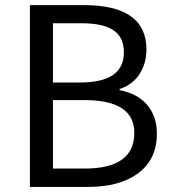

<svg xmlns="http://www.w3.org/2000/svg" viewBox="-20 -736 682 756"><path d="M97.7 0V-715.8H310.5Q556.6 -715.8 556.6 -541Q556.6 -486.3 529.3 -444.3Q501 -401.4 451.2 -385.7V-380.9Q518.6 -368.2 556.6 -326.2Q597.7 -280.3 597.7 -210Q597.7 -107.4 522.5 -52.7Q450.2 0 326.2 0ZM188.5 -72.3H313.5Q508.8 -72.3 508.8 -212.9Q508.8 -341.8 313.5 -341.8H188.5ZM188.5 -411.1H294.9Q467.8 -411.1 467.8 -529.3Q467.8 -590.8 424.8 -618.2Q384.8 -644.5 298.8 -644.5H188.5Z"/></svg>

Font: Bpmf GenYo Gothic R
Style: R
Weight: 400
Foundry: But Ko
Version: Version 1.320